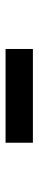

<svg xmlns="http://www.w3.org/2000/svg" viewBox="246 -1054 135 666"><g transform="rotate(90 313.0 -721.5)"><path d="M150.4 -673.8V-768.6H475.6V-673.8Z"/></g></svg>

Font: Nasu
Style: Bold
Weight: 700
Designer: Ryoko NISHIZUKA (kana &amp; ideographs); Paul D. Hunt (Latin, Greek &amp; Cyrillic); Wenlong ZHANG (bopomofo); Sandoll C
Version: Version 2014.1215